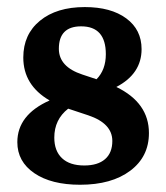

<svg xmlns="http://www.w3.org/2000/svg" viewBox="-20 -506 463 535"><path d="M203.1 8.8Q123 8.8 75.7 -23.4Q28.3 -55.7 28.3 -109.9Q28.3 -186 118.2 -226.1Q44.9 -268.6 44.9 -345.7Q44.9 -410.2 91.3 -448.2Q137.7 -486.3 216.3 -486.3Q289.1 -486.3 331.8 -454.8Q374.5 -423.3 374.5 -369.1Q374.5 -300.3 304.2 -263.7Q395 -219.7 395 -135.3Q395 -69.3 343 -30.3Q291 8.8 203.1 8.8ZM209.5 -298.3 249 -285.2Q274.9 -311.5 274.9 -355Q274.9 -432.6 206.1 -432.6Q144 -432.6 144 -370.1Q144 -319.8 209.5 -298.3ZM131.3 -122.6Q131.3 -85.4 152.8 -65.2Q174.3 -44.9 214.8 -44.9Q252.4 -44.9 272.7 -62.5Q293 -80.1 293 -113.3Q293 -162.1 226.1 -184.6L171.9 -202.6L169.9 -203.1Q131.3 -172.9 131.3 -122.6Z"/></svg>

Font: Markazi Text SemiBold
Style: Regular
Weight: 600
Designer: Borna Izadpanah (Arabic designer), Fiona Ross (Arabic design director) and Florian Runge (Latin designer)
Foundry: Borna Izadpanah and Florian Runge
Version: Version 1.001; ttfautohint (v1.8.3)